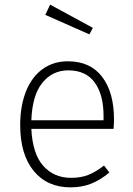

<svg xmlns="http://www.w3.org/2000/svg" viewBox="-20 -796 571 827"><path d="M469 -241H115Q120 -134 166 -82Q212 -30 286 -30Q328 -30 360 -42.5Q392 -55 428 -83L451 -53Q413 -21 373 -5Q333 11 284 11Q183 11 125 -60Q67 -131 67 -257Q67 -340 92 -402.5Q117 -465 163.5 -498.5Q210 -532 272 -532Q369 -532 420 -465Q471 -398 471 -282Q471 -261 469 -241ZM426 -297Q426 -388 388 -440.5Q350 -493 274 -493Q206 -493 162.5 -439.5Q119 -386 115 -278H426ZM380 -676 365 -648 175 -732 196 -776Z"/></svg>

Font: FiraGO ExtraLight
Style: Regular
Weight: 200
Designer: bBox Type
Foundry: bBox Type GmbH
Version: Version 1.001